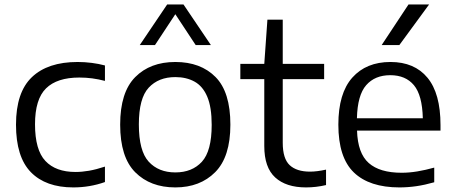

<svg xmlns="http://www.w3.org/2000/svg" viewBox="-20 -828 2031 858"><path d="M307.5 9.5Q184.5 9.5 118 -58.5Q51.5 -126.5 51.5 -271Q51.5 -415.5 122.5 -483.2Q193.5 -551 327 -551Q358.5 -551 389.8 -547Q421 -543 449 -535.5V-466.5Q420 -474 392 -477.8Q364 -481.5 334.5 -481.5Q235 -481.5 185.8 -433.2Q136.5 -385 136.5 -272.5Q136.5 -158 182.8 -108.8Q229 -59.5 317.5 -59.5Q346 -59.5 377.8 -65Q409.5 -70.5 449 -83.5V-14.5Q381.5 9.5 307.5 9.5Z M763.5 9.5Q652 9.5 584.5 -58Q517 -125.5 517 -271Q517 -415.5 584 -483.2Q651 -551 763.5 -551Q876.5 -551 943 -484Q1009.5 -417 1009.5 -271Q1009.5 -127 941.8 -58.8Q874 9.5 763.5 9.5ZM763.5 -57.5Q838.5 -57.5 882.2 -105.2Q926 -153 926 -270Q926 -349 906.2 -395.8Q886.5 -442.5 849.8 -463Q813 -483.5 763.5 -483.5Q688.5 -483.5 644.5 -436.2Q600.5 -389 600.5 -272Q600.5 -153.5 644.5 -105.5Q688.5 -57.5 763.5 -57.5ZM604.5 -626.5 727 -808H800L922.5 -626.5H854.5L763.5 -764.5L672.5 -626.5Z M1347.5 9.5Q1258.5 9.5 1209.8 -35Q1161 -79.5 1161 -175.5V-474.5H1054V-542.5H1161L1175 -740H1243.5V-542.5H1428.5V-474.5H1243.5V-190Q1243.5 -119 1274.5 -90Q1305.5 -61 1365.5 -61Q1396 -61 1437 -70V-1Q1392.5 9.5 1347.5 9.5Z M1765 9.5Q1631 9.5 1561.5 -57.2Q1492 -124 1492 -271Q1492 -411 1554.2 -481Q1616.5 -551 1725 -551Q1832 -551 1890.2 -480.8Q1948.5 -410.5 1948.5 -269V-244.5H1575.5Q1578.5 -143 1627.8 -99.5Q1677 -56 1775 -56Q1808.5 -56 1844.8 -62Q1881 -68 1920.5 -79V-13.5Q1878.5 -1.5 1840.5 4Q1802.5 9.5 1765 9.5ZM1724 -492Q1655.5 -492 1616.5 -447.5Q1577.5 -403 1575 -299.5H1869.5Q1867 -402.5 1829.8 -447.2Q1792.5 -492 1724 -492ZM1685.5 -626.5 1805.5 -808H1897.5L1764.5 -626.5Z"/></svg>

Font: Encode Sans SmExp
Style: Regular
Weight: 400
Width: 6
Designer: Multiple Designers
Foundry: Impallari Type
Version: Version 3.002; ttfautohint (v1.8.3) -l 8 -r 50 -G 200 -x 14 